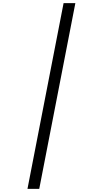

<svg xmlns="http://www.w3.org/2000/svg" viewBox="-20 -1000 603 1223"><path d="M230 203H155L385 -980H460Z"/></svg>

Font: Libra Sans
Style: Bold Italic
Weight: 700
Italic angle: -12°
Foundry: Context Ltd
Version: Version 1.002